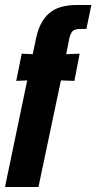

<svg xmlns="http://www.w3.org/2000/svg" viewBox="-32 -749 386 769"><path d="M-12 0 77 -427 33 -425 55 -534 99 -532 113 -598Q127 -663 165 -696Q203 -729 275 -729H334L314 -633H289Q263 -633 255 -619.5Q247 -606 244 -587L233 -532L287 -534L266 -425L212 -427L122 0Z"/></svg>

Font: Mona Sans Condensed
Style: Bold Italic
Weight: 700
Width: 3
Italic angle: -11.7°
Designer: Deni Anggara
Foundry: GitHub
Version: Version 1.001; ttfautohint (v1.8.4.7-5d5b);gftools[0.9.31]